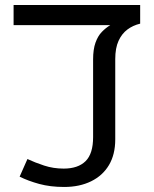

<svg xmlns="http://www.w3.org/2000/svg" viewBox="-20 -735 612 763"><path d="M235 8Q180 8 136 -4Q92 -16 58 -33L89 -103Q119 -89 155.5 -77Q192 -65 233 -65Q290 -65 320 -94.5Q350 -124 350 -190V-499Q350 -539 359.5 -565.5Q369 -592 384.5 -608Q400 -624 418 -635H34V-715H537V-641Q508 -634 486 -617.5Q464 -601 451 -572.5Q438 -544 438 -500V-181Q438 -121 413 -79Q388 -37 342 -14.5Q296 8 235 8Z"/></svg>

Font: lmalayalam25
Style: Book
Weight: 400
Designer: Jelle Bosma - Monotype Design Team
Foundry: Monotype Imaging Inc.
Version: Version 2.003